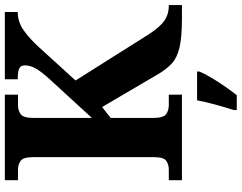

<svg xmlns="http://www.w3.org/2000/svg" viewBox="-120 -634 975 774"><g transform="rotate(-90 367.0 -246.5)"><path d="M28 0V-53H70Q91 -53 106 -63Q121 -73 121 -113V-600Q121 -640 106 -650.5Q91 -661 70 -661H28V-714H373V-661H331Q309 -661 294 -650Q279 -639 279 -596V-363L434 -532Q466 -567 478.5 -589.5Q491 -612 491 -633Q491 -650 478.5 -656Q466 -662 435 -662V-714H706V-662Q666 -662 631.5 -637.5Q597 -613 562 -574L430 -429L616 -134Q646 -88 671.5 -70.5Q697 -53 730 -53H734V0H680Q604 0 562.5 -10Q521 -20 499 -40.5Q477 -61 458 -92L323 -322L279 -287V-118Q279 -75 294 -64Q309 -53 331 -53H373V0ZM311 208Q321 178 332.5 136Q344 94 350 61H466V71Q457 92 441 119Q425 146 406.5 172.5Q388 199 371 221H311Z"/></g></svg>

Font: NotoSerif-Bold
Style: Regular
Weight: 700
Designer: Monotype Design Team
Foundry: Monotype Imaging Inc.
Version: Version 2.007; ttfautohint (v1.8) -l 8 -r 50 -G 200 -x 14 -D